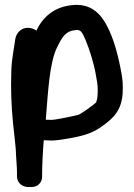

<svg xmlns="http://www.w3.org/2000/svg" viewBox="-20 -609 543 780"><path d="M211.3 -415.5C233.2 -460.1 246.6 -483.8 289.6 -487.1C307.3 -488.6 313.5 -479.7 327.9 -446C344 -406.7 361.2 -352.1 369.1 -307C373.7 -280.8 377 -266.5 377 -242C377 -218.6 375.4 -206.7 370.4 -193.2C361.2 -182.9 309.4 -146.5 299.4 -143C284.1 -138.4 205.8 -122 189.5 -122C183.9 -122 175.8 -122.1 166 -122.6C174.7 -228.9 180.6 -353.3 211.3 -415.5ZM49 91.5V107.5C49 122.7 57.3 136.2 68 142.9C82.7 152.2 95.9 150.7 101.7 150.4C104.7 150.7 115.9 152.2 128.5 146.2C140.5 140.6 151 126.5 151 109.5C151 59.9 153.7 11.9 157.7 -39.3C167.1 -38.7 180.9 -38.1 189.2 -38.1C205.9 -38.1 227.1 -41.1 258.2 -46.4C327.7 -58.7 360.4 -69.2 407.4 -105.4C458.2 -143.7 479 -179.8 479 -252.5C479 -284.4 474.4 -307.5 469.3 -333.2C456.6 -397.2 435.8 -476.8 398.4 -530.7C378.6 -559.5 344 -592.7 281.2 -588.9C197.2 -583.4 152.3 -536 127.7 -484.5C115.4 -494.8 89.4 -500.7 70.7 -490.9C45.9 -477.7 42.3 -453.4 41.4 -445.9C36.9 -410.1 28 -374.4 26 -323.4C26 -306.1 25.7 -288.3 25 -263.7C25 -192.4 30.4 -124.7 38.2 -60.3C40.7 -30.9 45 -4.3 45 19.2C46.4 43.9 49 72 49 91.5Z"/></svg>

Font: Take Off
Style: YouHoser
Weight: 400
Foundry: Cannot Into Space Fonts
Version: Version 0.89